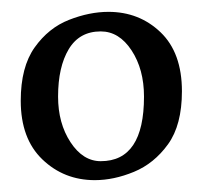

<svg xmlns="http://www.w3.org/2000/svg" viewBox="-20 -697 344 324"><path d="M140 -393Q88 -393 51.5 -428Q15 -463 15 -527Q15 -584 38.5 -617Q62 -650 96.5 -663.5Q131 -677 163 -677Q215 -677 251 -642.5Q287 -608 287 -543Q287 -486 263.5 -453.5Q240 -421 206 -407Q172 -393 140 -393ZM150 -425Q223 -425 223 -534Q223 -580 202 -612Q181 -644 150 -644Q114 -644 96 -614Q78 -584 78 -534Q78 -489 99 -457Q120 -425 150 -425Z"/></svg>

Font: Belleza
Style: Regular
Weight: 400
Designer: Eduardo Rodriguez Tunni
Foundry: Eduardo Rodriguez Tunni
Version: Version 1.003; ttfautohint (v1.8.4.7-5d5b)